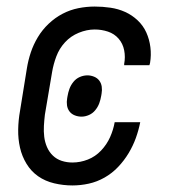

<svg xmlns="http://www.w3.org/2000/svg" viewBox="-20 -558 540 586"><path d="M201 8Q173 8 145.5 1.5Q118 -5 96.5 -20Q75 -35 61 -58Q47 -81 41 -107.5Q35 -134 35.5 -162.5Q36 -191 41 -219L62 -349Q66 -374 74 -398Q82 -422 95.5 -444.5Q109 -467 128.5 -485.5Q148 -504 171 -516Q194 -528 219 -533Q244 -538 269 -538Q293 -538 317 -534.5Q341 -531 362 -521.5Q383 -512 400 -496Q417 -480 426.5 -459Q436 -438 439 -414Q442 -390 438 -366Q437 -364 437 -362.5Q437 -361 436 -359H359Q359 -360 359 -361Q359 -362 359 -363Q363 -384 359 -404.5Q355 -425 342 -440Q329 -455 309.5 -461.5Q290 -468 269 -468Q245 -468 220.5 -458Q196 -448 178.5 -429Q161 -410 152 -386Q143 -362 139 -338L117 -208Q115 -191 114 -174Q113 -157 115 -140.5Q117 -124 123.5 -109Q130 -94 141.5 -83Q153 -72 168.5 -67Q184 -62 201 -62Q225 -62 248 -71Q271 -80 288.5 -98.5Q306 -117 316 -139.5Q326 -162 330 -185H408Q403 -160 394.5 -136.5Q386 -113 372.5 -90.5Q359 -68 340.5 -48.5Q322 -29 299 -16Q276 -3 251 2.5Q226 8 201 8ZM229 -202Q218 -202 208 -206Q198 -210 192 -218Q186 -226 184.5 -236.5Q183 -247 185 -258L186 -264Q188 -276 192 -287Q196 -298 204 -308Q212 -318 223.5 -323Q235 -328 247 -328Q257 -328 267 -324Q277 -320 283 -312Q289 -304 290.5 -293.5Q292 -283 290 -272L289 -266Q287 -254 283 -243Q279 -232 271 -222Q263 -212 251.5 -207Q240 -202 229 -202Z"/></svg>

Font: Iosevka Slab Oblique
Style: Regular
Weight: 400
Italic angle: -9°
Monospace: yes
Designer: Belleve Invis
Foundry: Belleve Invis
Version: Version 11.1.1; ttfautohint (v1.8.3)